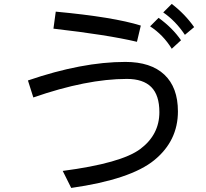

<svg xmlns="http://www.w3.org/2000/svg" viewBox="-20 -844 1040 970"><path d="M960.9 -707 914.1 -668Q867.2 -738.3 804.7 -781.2L847.7 -824.2Q914.1 -773.4 960.9 -707ZM691.4 -714.8 671.9 -632.8Q523.4 -668 250 -699.2L261.7 -785.2Q554.7 -757.8 691.4 -714.8ZM894.5 -640.6 847.7 -597.7Q804.7 -668 738.3 -710.9L781.2 -753.9Q851.6 -703.1 894.5 -640.6ZM339.8 105.5 296.9 19.5Q593.8 -19.5 689.5 -91.8Q785.2 -164.1 785.2 -277.3Q785.2 -363.3 744.1 -404.3Q703.1 -445.3 621.1 -445.3Q418 -445.3 148.4 -351.6L121.1 -437.5Q394.5 -531.2 613.3 -531.2Q742.2 -531.2 810.5 -466.8Q878.9 -402.3 878.9 -281.2Q878.9 -132.8 759.8 -35.2Q640.6 62.5 339.8 105.5Z"/></svg>

Font: WenQuanYi Micro Hei Mono
Style: Regular
Weight: 400
Foundry: Ascender Corporation
Version: Version 0.2.0-beta